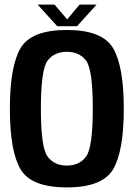

<svg xmlns="http://www.w3.org/2000/svg" viewBox="-20 -811 586 836"><path d="M271 5Q116.5 5 69.8 -73.5Q23 -152 23 -337.5Q23 -523 69.8 -601.8Q116.5 -680.5 271 -680.5Q425.5 -680.5 472.2 -601.5Q519 -522.5 519 -337.5Q519 -152 472.2 -73.5Q425.5 5 271 5ZM271 -90Q325 -90 354.5 -128.8Q384 -167.5 384 -337.5Q384 -509.5 354.5 -547.5Q325 -585.5 271 -585.5Q217 -585.5 187.5 -547.5Q158 -509.5 158 -337.5Q158 -167.5 187.5 -128.8Q217 -90 271 -90ZM229 -697 144 -791H217.5L272.5 -726.5L326.5 -791H400.5L315.5 -697Z"/></svg>

Font: Anybody SemiBold
Style: Regular
Weight: 600
Designer: Tyler Finck
Foundry: Etcetera Type Company
Version: Version 1.010; ttfautohint (v1.8.3) -l 8 -r 50 -G 200 -x 14 